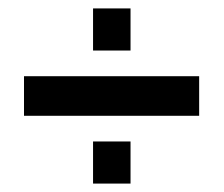

<svg xmlns="http://www.w3.org/2000/svg" viewBox="-20 -525 531 456"><path d="M37 -250V-344H453V-250ZM201 -89V-189H290V-89ZM201 -405V-505H290V-405Z"/></svg>

Font: Rokkitt
Style: Bold
Weight: 700
Designer: Vernon Adams
Foundry: Vernon Adams
Version: Version 3.103